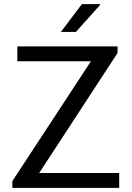

<svg xmlns="http://www.w3.org/2000/svg" viewBox="-20 -911 639 931"><path d="M40 0V-33L421 -614H64V-686H550V-654L170 -72H558V0ZM275 -756 377 -891H466V-888L348 -756Z"/></svg>

Font: Chivo Medium Light
Style: Regular
Weight: 300
Version: Version 2.002